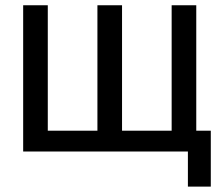

<svg xmlns="http://www.w3.org/2000/svg" viewBox="-20 -565 830 716"><path d="M766.1 130.9H680.7V0H66.4V-545.4H158.2V-77.6H343.3V-545.4H435.1V-77.6H620.1V-545.4H711.9V-77.6H766.1Z"/></svg>

Font: IranNastaliq
Style: Regular
Weight: 400
Designer: Hossein Zahedi
Version: Version 1.5